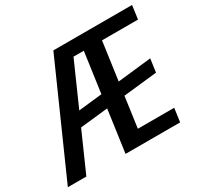

<svg xmlns="http://www.w3.org/2000/svg" viewBox="-179 -885 1112 1069"><g transform="rotate(-30 377.5 -350.0)"><path d="M280 -700H398L88 0H-31ZM172 -331 725 -392 713 -307 160 -247ZM438 -700H786L774 -613H520L552 -680L460 -20L445 -87H703L691 0H340ZM531 -700 520 -613 330 -614 342 -700Z"/></g></svg>

Font: Pathway Extreme Condensed SemiBold
Style: Italic
Weight: 600
Width: 3
Italic angle: -8°
Version: Version 1.001;gftools[0.9.26]